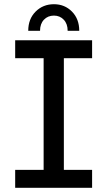

<svg xmlns="http://www.w3.org/2000/svg" viewBox="-20 -891 509 911"><path d="M52 0V-85H187V-615H52V-700H417V-615H283V-85H417V0ZM236 -871Q184 -871 149 -836Q114 -801 114 -745H170Q170 -778 188.5 -797.5Q207 -817 236 -817Q264 -817 282.5 -797.5Q301 -778 301 -745H356Q356 -801 321.5 -836Q287 -871 236 -871Z"/></svg>

Font: MuseoModerno
Style: Regular
Weight: 400
Designer: Pablo Cosgaya, Héctor Gatti, Marcela Romero, and the Authors of The MuseoModerno Project.
Foundry: Omnibus-Type Team
Version: Version 1.001